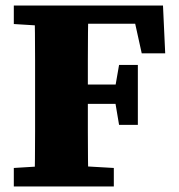

<svg xmlns="http://www.w3.org/2000/svg" viewBox="-20 -675 647 695"><path d="M30 0V-67L160 -75H253L392 -67V0ZM105 0Q106 -50 106.5 -99.5Q107 -149 107 -199Q107 -249 107 -299V-356Q107 -406 107 -455.5Q107 -505 106.5 -555Q106 -605 105 -655H300Q299 -606 298.5 -556Q298 -506 298 -456Q298 -406 298 -356V-300Q298 -250 298 -200Q298 -150 298.5 -100Q299 -50 300 0ZM201 -299V-369H432V-299ZM411 -223 395 -318V-348L411 -440H479V-223ZM30 -588V-655H176V-580H160ZM493 -482 461 -627 502 -589H214V-655H570L578 -482Z"/></svg>

Font: Source Serif 4 ExtraBold
Style: Regular
Weight: 800
Designer: Frank Grießhammer
Foundry: Adobe Systems Incorporated
Version: Version 4.004;hotconv 1.0.116;makeotfexe 2.5.65601